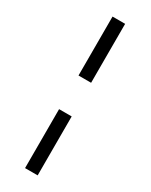

<svg xmlns="http://www.w3.org/2000/svg" viewBox="-248 -811 838 1069"><g transform="rotate(30 171.0 -276.0)"><path d="M129.4 -384.3V-763.2H210.4V-384.3ZM129.4 210.9V-168H210.4V210.9Z"/></g></svg>

Font: Comme Medium
Style: Regular
Weight: 500
Version: Version 1.000;gftools[0.9.27]